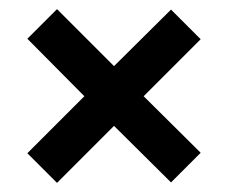

<svg xmlns="http://www.w3.org/2000/svg" viewBox="-20 -509 500 421"><path d="M40 -173 165 -298 40 -424 105 -489 230 -364 355 -488 420 -423 295 -298 420 -174 355 -109 230 -233 105 -108Z"/></svg>

Font: Mukta Malar ExtraBold
Style: Regular
Weight: 800
Designer: Aadarsh Rajan, Girish Dalvi, Yashodeep Gholap
Foundry: Ek Type
Version: Version 2.538;PS 1.000;hotconv 16.6.51;makeotf.lib2.5.65220;